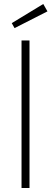

<svg xmlns="http://www.w3.org/2000/svg" viewBox="-20 -943 258 963"><path d="M88 0V-740H128V0ZM53 -802 39 -827 197 -923 218 -886Z"/></svg>

Font: Readex Pro Light
Style: Regular
Weight: 300
Designer: Bonnie Shaver-Troup, Thomas Jockin
Foundry: Lexend
Version: Version 1.200; ttfautohint (v1.8.3)